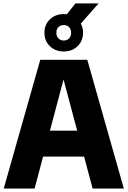

<svg xmlns="http://www.w3.org/2000/svg" viewBox="-20 -1084 734 1104"><path d="M1.5 0 211.5 -740H482L692 0H512.5L336.5 -660H354L179 0ZM151.5 -183.5 188.5 -332.5H504.5L540.5 -183.5ZM346.5 -788Q298.5 -788 267 -818.2Q235.5 -848.5 235.5 -895.5Q235.5 -942.5 267 -972.8Q298.5 -1003 346.5 -1003Q394.5 -1003 426 -972.8Q457.5 -942.5 457.5 -895.5Q457.5 -848.5 426 -818.2Q394.5 -788 346.5 -788ZM346.5 -851Q365.5 -851 377.2 -863.2Q389 -875.5 389 -895.5Q389 -916 377.2 -928Q365.5 -940 346.5 -940Q328 -940 316 -928Q304 -916 304 -895.5Q304 -875.5 316 -863.2Q328 -851 346.5 -851ZM425.5 -926.5 344.5 -977.5 414 -1064.5H547Z"/></svg>

Font: Encode Sans SC SemiCondensed ExtraBold
Style: Regular
Weight: 800
Width: 4
Designer: Multiple Designers
Foundry: Impallari Type
Version: Version 3.002